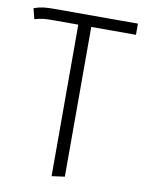

<svg xmlns="http://www.w3.org/2000/svg" viewBox="-83 -582 640 846"><g transform="rotate(10 237.0 -159.0)"><path d="M465 -523H91C51 -523 30 -521 0 -510L12 -463C41 -471 54 -473 92 -473H207V205L265 197V-473H465Z"/></g></svg>

Font: FiraGO Light
Style: Regular
Weight: 300
Designer: bBox Type
Foundry: bBox Type GmbH
Version: Version 1.001;PS 001.001;hotconv 1.0.88;makeotf.lib2.5.64775